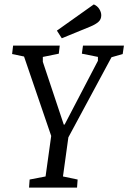

<svg xmlns="http://www.w3.org/2000/svg" viewBox="-20 -856 585 876"><path d="M112.5 0 115.2 -36.9 187.9 -50.9 213.6 -235.8 89.7 -598.1 35.2 -609.5 39.8 -648H252.6L248.3 -611.1L175.4 -596.2V-574L271 -287.4H274.7L426.8 -578.8V-596.4L353.5 -611.1L358.6 -648H545.4L539.8 -609.5L488.7 -594.8L291.9 -229.3L267.3 -50.9L334.2 -36.9L331.5 0ZM261.9 -681.4 239.6 -716.3 408 -835.9Q424.1 -829 433.1 -814.7Q442 -800.4 442 -786.4Q442 -767.7 429.2 -756.3Q416.4 -744.8 392.1 -734.7Z"/></svg>

Font: Faustina Light
Style: Italic
Weight: 300
Italic angle: -8°
Designer: Alfonso Garcia
Foundry: http://www.omnibus-type.com
Version: Version 1.200